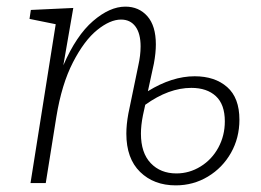

<svg xmlns="http://www.w3.org/2000/svg" viewBox="-20 -552 788 579"><path d="M702 -191Q702 -136 676.5 -91Q651 -46 607 -19.5Q563 7 510 7Q444 7 402.5 -33.5Q361 -74 361 -149Q361 -176 367 -209L397 -354Q404 -385 404 -412Q404 -451 388.5 -472Q373 -493 345 -493Q312 -493 273 -461.5Q234 -430 200 -364Q166 -298 150 -200L118 0H72L148 -479L69 -495L73 -522L201 -528L171 -355Q210 -445 260.5 -488.5Q311 -532 358 -532Q399 -532 424.5 -503Q450 -474 450 -418Q450 -392 444 -360L426 -277Q499 -322 567 -322Q628 -322 665 -289.5Q702 -257 702 -191ZM658 -186Q658 -237 631 -262Q604 -287 557 -287Q489 -287 418 -236L411 -204Q405 -174 405 -149Q405 -91 434.5 -60Q464 -29 512 -29Q551 -29 585 -50Q619 -71 638.5 -107Q658 -143 658 -186Z"/></svg>

Font: Bitter Pro Light
Style: Italic
Weight: 300
Italic angle: -9°
Designer: Sol Matas, and Bitter project Authors
Foundry: Sol Matas
Version: Version 1.010